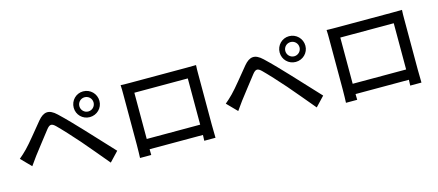

<svg xmlns="http://www.w3.org/2000/svg" viewBox="-52 -1260 4105 1801"><g transform="rotate(-15 2000.0 -360.0)"><path d="M712 -605C712 -644 743 -674 781 -674C819 -674 850 -644 850 -605C850 -567 819 -536 781 -536C743 -536 712 -567 712 -605ZM657 -605C657 -536 712 -481 781 -481C851 -481 907 -536 907 -605C907 -675 851 -731 781 -731C712 -731 657 -675 657 -605ZM45 -273 140 -176C156 -199 179 -231 200 -260C244 -315 322 -420 366 -474C397 -513 417 -516 453 -481C493 -442 584 -344 642 -277C704 -205 790 -102 860 -18L947 -110C870 -193 769 -302 701 -374C642 -437 560 -523 497 -582C425 -651 372 -640 316 -574C251 -496 168 -390 121 -343C93 -315 73 -296 45 -273Z M1137 -696C1139 -670 1139 -635 1139 -609V-118C1139 -78 1137 2 1136 11H1245C1244 6 1244 -18 1244 -45H1762C1761 -17 1761 6 1760 11H1869C1869 3 1867 -83 1867 -118V-609C1867 -637 1867 -668 1869 -695C1836 -694 1800 -694 1777 -694H1234C1209 -694 1177 -694 1137 -696ZM1243 -594H1762V-145H1243Z M2712 -605C2712 -644 2743 -674 2781 -674C2819 -674 2850 -644 2850 -605C2850 -567 2819 -536 2781 -536C2743 -536 2712 -567 2712 -605ZM2657 -605C2657 -536 2712 -481 2781 -481C2851 -481 2907 -536 2907 -605C2907 -675 2851 -731 2781 -731C2712 -731 2657 -675 2657 -605ZM2045 -273 2140 -176C2156 -199 2179 -231 2200 -260C2244 -315 2322 -420 2366 -474C2397 -513 2417 -516 2453 -481C2493 -442 2584 -344 2642 -277C2704 -205 2790 -102 2860 -18L2947 -110C2870 -193 2769 -302 2701 -374C2642 -437 2560 -523 2497 -582C2425 -651 2372 -640 2316 -574C2251 -496 2168 -390 2121 -343C2093 -315 2073 -296 2045 -273Z M3137 -696C3139 -670 3139 -635 3139 -609V-118C3139 -78 3137 2 3136 11H3245C3244 6 3244 -18 3244 -45H3762C3761 -17 3761 6 3760 11H3869C3869 3 3867 -83 3867 -118V-609C3867 -637 3867 -668 3869 -695C3836 -694 3800 -694 3777 -694H3234C3209 -694 3177 -694 3137 -696ZM3243 -594H3762V-145H3243Z"/></g></svg>

Font: Noto Sans HK Medium
Style: Regular
Weight: 500
Designer: Ryoko NISHIZUKA 西塚涼子 (kana, bopomofo & ideographs); Paul D. Hunt (Latin, Greek & Cyrillic); Sandoll Communications 산돌커뮤니
Foundry: Adobe
Version: Version 2.002;hotconv 1.0.116;makeotfexe 2.5.65601